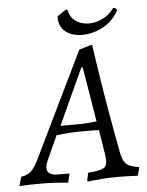

<svg xmlns="http://www.w3.org/2000/svg" viewBox="-100 -875 713 931"><g transform="rotate(-5 256.5 -409.5)"><path d="M458 -111Q466 -73 483.5 -58.5Q501 -44 542 -39L544 -36L533 3Q533 3 514.5 2Q496 1 472 0.5Q448 0 432 0Q396 0 363 2.5Q330 5 309.5 7.5Q289 10 289 10L287 3L295 -33Q351 -37 369 -47Q387 -57 387 -83Q387 -91 386 -101Q385 -111 383 -121L365 -234Q353 -235 334.5 -235Q316 -235 297.5 -235Q279 -235 265 -235Q246 -235 226 -233.5Q206 -232 188 -230.5Q170 -229 158 -227L109 -119Q95 -90 95 -73Q95 -37 148 -37H204V-34L194 7Q194 7 174.5 5Q155 3 124.5 1.5Q94 0 62 0Q40 0 15.5 0.5Q-9 1 -26 2Q-43 3 -43 3L-30 -42Q-2 -45 16.5 -61Q35 -77 56 -120L304 -631L360 -648H368Q368 -648 371.5 -624.5Q375 -601 381 -560Q387 -519 395.5 -466Q404 -413 414 -353Q424 -293 435.5 -231Q447 -169 458 -111ZM181 -271H266Q286 -271 313.5 -273Q341 -275 357 -277L313 -544H306ZM504 -807Q487 -773 458.5 -749.5Q430 -726 396.5 -714Q363 -702 330 -701Q297 -700 269.5 -711Q242 -722 226.5 -744.5Q211 -767 213 -801L254 -829L264 -828Q270 -793 296 -774Q322 -755 356.5 -753.5Q391 -752 426 -768Q461 -784 485 -818L494 -817Z"/></g></svg>

Font: Alegreya
Style: Italic
Weight: 400
Italic angle: -7°
Designer: Juan Pablo del Peral
Foundry: Huerta Tipografica
Version: Version 2.009